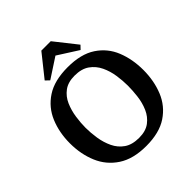

<svg xmlns="http://www.w3.org/2000/svg" viewBox="-218 -944 1096 1096"><g transform="rotate(-45 330.5 -395.5)"><path d="M332 9Q227 9 161 -34.5Q95 -78 64.5 -150.5Q34 -223 34 -310Q34 -397 64 -469Q94 -541 159.5 -584Q225 -627 332 -627Q439 -627 504 -584Q569 -541 598 -469Q627 -397 627 -310Q627 -223 597.5 -150.5Q568 -78 503 -34.5Q438 9 332 9ZM336 -53Q390 -53 423 -78Q456 -103 473 -142Q490 -181 495.5 -225.5Q501 -270 501 -310Q501 -349 494.5 -393.5Q488 -438 469.5 -477Q451 -516 416.5 -540.5Q382 -565 326 -565Q273 -565 240 -540.5Q207 -516 190 -477Q173 -438 166.5 -393.5Q160 -349 160 -310Q160 -269 167 -224Q174 -179 192.5 -140Q211 -101 245.5 -77Q280 -53 336 -53ZM209 -644 186 -666 293 -800H369L475 -666L454 -644L330 -723Z"/></g></svg>

Font: Manuale SemiBold
Style: Regular
Weight: 600
Version: Version 1.002